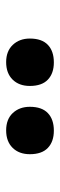

<svg xmlns="http://www.w3.org/2000/svg" viewBox="200 -972 199 640"><g transform="rotate(-90 300.0 -651.5)"><path d="M412.5 -572Q376 -572 355 -592Q334 -612 334 -652Q334 -688 355.2 -709.5Q376.5 -731 413.5 -731Q450 -731 471 -708.8Q492 -686.5 492 -652Q492 -612 471 -592Q450 -572 412.5 -572ZM185 -572Q148.5 -572 127.5 -592Q106.5 -612 106.5 -652Q106.5 -688 127.8 -709.5Q149 -731 186 -731Q223 -731 243.8 -708.8Q264.5 -686.5 264.5 -652Q264.5 -612 243.5 -592Q222.5 -572 185 -572Z"/></g></svg>

Font: Commissioner Thin
Style: Bold
Weight: 700
Version: Version 1.001;gftools[0.9.23]